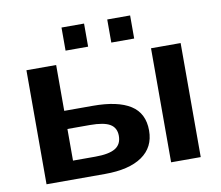

<svg xmlns="http://www.w3.org/2000/svg" viewBox="-77 -784 1008 876"><g transform="rotate(-10 427.0 -346.0)"><path d="M340.3 -315.9Q455.1 -315.9 514.2 -278.3Q573.2 -240.7 573.2 -160.6Q573.2 -83 512.9 -41.5Q452.6 0 340.8 0H69.8V-528.3H207.5V-315.9ZM207.5 -85.4H311Q374.5 -85.4 403.8 -103.3Q433.1 -121.1 433.1 -160.6Q433.1 -197.8 404.8 -214.8Q376.5 -231.9 311.5 -231.9H207.5ZM647 0V-528.3H784.2V0ZM473.1 -585.4V-692.4H579.1V-585.4ZM261.2 -585.4V-692.4H365.7V-585.4Z"/></g></svg>

Font: Liberation Sans
Style: Bold
Weight: 700
Designer: Steve Matteson
Foundry: Ascender Corporation
Version: Version 2.1.5